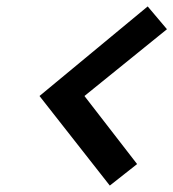

<svg xmlns="http://www.w3.org/2000/svg" viewBox="-20 -658 540 598"><path d="M103 -359 322 -80 407 -147 243 -359 500 -567 440 -638Z"/></svg>

Font: Advent Pro
Style: Italic
Weight: 400
Italic angle: -12°
Designer: VivaRado, Andreas Kalpakidis
Foundry: VivaRado, Andreas Kalpakidis
Version: Version 3.000